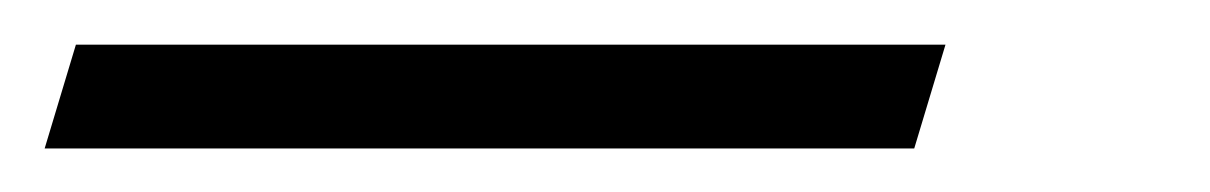

<svg xmlns="http://www.w3.org/2000/svg" viewBox="-132 82 542 86"><path d="M-98 102H291.5L277.5 148.5H-112Z"/></svg>

Font: Newsreader 24pt Medium
Style: Italic
Weight: 500
Italic angle: -17°
Designer: Hugues Gentile
Foundry: Production Type
Version: Version 1.003